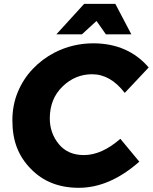

<svg xmlns="http://www.w3.org/2000/svg" viewBox="-20 -928 765 962"><path d="M638 -756H510.5L463.5 -823L390.5 -756H262.5L401.5 -908.5H558ZM374.5 13Q226.5 13 134.5 -82Q88 -129 65 -188.2Q42 -247.5 42 -324.5Q42 -401.5 69.2 -467Q96.5 -532.5 143.8 -582.2Q191 -632 252.5 -664Q343.5 -711 448.5 -711Q622 -710 725 -590L605 -462.5Q533.5 -556 441.5 -556Q356.5 -556 293 -494.2Q229.5 -432.5 229.5 -334.5Q229.5 -261.5 274.5 -206.2Q319.5 -151 400.5 -151Q489.5 -151 583 -232.5L678 -118Q529.5 13 374.5 13Z"/></svg>

Font: Argentum Sans
Style: Bold Italic
Weight: 700
Italic angle: -11°
Designer: Julieta Ulanovsky (font), Cristiano Sobral (main changes and remaster)
Foundry: Julieta Ulanovsky (font), Cristiano Sobral (main changes and remaster)
Version: Version 2.007;June 15, 2022;FontCreator 14.0.0.2814 64-bit; 